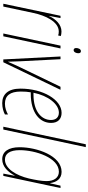

<svg xmlns="http://www.w3.org/2000/svg" viewBox="459 -1260 810 1769"><g transform="rotate(90 864.5 -375.0)"><path d="M14 0H40L99 -277C122 -387 179 -511 270 -511C285 -511 298 -509 306 -505L312 -529C303 -533 288 -536 270 -536C205 -536 156 -483 128 -423H126L146 -527H125Z M441 -648C461 -648 470 -673 470 -691C470 -706 464 -715 451 -715C431 -715 422 -690 422 -671C422 -657 429 -648 441 -648ZM288 0H314L426 -527H400Z M527 0H553L807 -527H779L599 -154C581 -116 565 -81 550 -45H548C547 -86 546 -118 544 -157L525 -527H500Z M930 10C974 10 1011 -2 1034 -15V-43C1007 -28 974 -15 935 -15C861 -15 823 -62 823 -161C823 -195 825 -226 830 -253H844C1019 -253 1112 -336 1112 -440C1112 -505 1074 -537 1019 -537C898 -537 796 -365 796 -158C796 -41 851 10 930 10ZM852 -278H834C861 -413 939 -512 1017 -512C1062 -512 1085 -483 1085 -439C1085 -354 1009 -278 852 -278Z M1147 0H1173L1335 -760H1309Z M1447 10C1515 10 1564 -43 1597 -105H1599L1579 0H1600L1712 -527H1690L1669 -433H1666C1659 -486 1630 -537 1563 -537C1413 -537 1336 -308 1336 -150C1336 -49 1375 10 1447 10ZM1450 -15C1396 -15 1363 -59 1363 -151C1363 -297 1433 -512 1562 -512C1616 -512 1648 -468 1648 -399C1648 -352 1637 -294 1624 -236C1596 -118 1533 -15 1450 -15Z"/></g></svg>

Font: Noto Sans Condensed Thin
Style: Italic
Weight: 100
Width: 3
Italic angle: -12°
Designer: Monotype Design Team
Foundry: Monotype Imaging Inc.
Version: Version 2.013